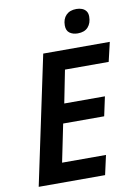

<svg xmlns="http://www.w3.org/2000/svg" viewBox="-99 -987 748 1051"><g transform="rotate(-10 275.0 -461.5)"><path d="M29 0 180 -714H550L525 -607H282L246 -425H472L449 -318H221L178 -108H422L398 0ZM386 -790Q359 -790 341 -803Q323 -816 323 -845Q323 -881 343.5 -902Q364 -923 401 -923Q418 -923 432 -917.5Q446 -912 454.5 -900.5Q463 -889 463 -870Q463 -834 443.5 -812Q424 -790 386 -790Z"/></g></svg>

Font: Noto Sans Display SemiBold
Style: Italic
Weight: 600
Italic angle: -12°
Designer: Monotype Design Team
Foundry: Monotype Imaging Inc.
Version: Version 2.003